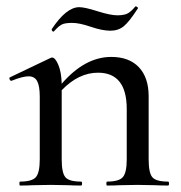

<svg xmlns="http://www.w3.org/2000/svg" viewBox="-20 -574 560 594"><path d="M283.2 -349.1Q223.1 -349.1 170.9 -294.9V-81.1Q170.9 -39.1 182.4 -25.6Q193.8 -12.2 231 -12.2Q233.9 -12.2 233.9 -6.1Q233.9 0 231 0Q207 0 191.9 -1L137.2 -2L81.1 -1Q66.9 0 42 0Q40 0 40 -6.1Q40 -12.2 42 -12.2Q79.1 -12.2 91.1 -26.1Q103 -40 103 -81.1V-274.9Q103 -308.1 95 -323Q86.9 -337.9 68.4 -337.9Q49.8 -337.9 16.1 -324.2H14.2Q11.2 -324.2 9.5 -329.1Q7.8 -334 11.2 -335L134.8 -394Q138.7 -396 141.1 -396Q150.9 -396 160.4 -373.5Q169.9 -351.1 170.9 -314.9Q242.7 -397.9 324.2 -397.9Q379.4 -397.9 409.7 -366Q439.9 -334 439.9 -275.9V-81.1Q439.9 -39.1 451.4 -25.6Q462.9 -12.2 500 -12.2Q502.9 -12.2 502.9 -6.1Q502.9 0 500 0Q476.1 0 460.9 -1L405.8 -2L350.1 -1Q335.9 0 311 0Q309.1 0 309.1 -6.1Q309.1 -12.2 311 -12.2Q348.1 -12.2 360.1 -26.1Q372.1 -40 372.1 -81.1V-236.8Q372.1 -349.1 283.2 -349.1ZM399.9 -554.2Q402.8 -554.2 405.5 -551.5Q408.2 -548.8 405.8 -546.9Q379.9 -506.8 363 -492.9Q346.2 -479 321.3 -479Q296.4 -479 260.7 -491.2Q225.1 -503.4 202.4 -503.2Q179.7 -502.9 170.9 -498Q162.1 -493.2 155.5 -486.1Q148.9 -479 147 -477.1L145 -476.1Q143.1 -476.1 141.1 -479Q139.2 -481.9 140.1 -483.9Q185.1 -551.8 225.1 -551.8Q242.2 -551.8 282.2 -539.1Q322.3 -526.4 344.2 -526.6Q366.2 -526.9 376.7 -533.4Q387.2 -540 398.9 -554.2Z"/></svg>

Font: Cormorant-Medium
Style: Regular
Weight: 500
Designer: Christian Thalmann (Catharsis Fonts)
Version: Version 3.000